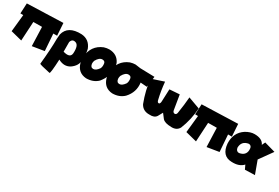

<svg xmlns="http://www.w3.org/2000/svg" viewBox="70 -1526 3989 2741"><g transform="rotate(30 2064.5 -156.0)"><path d="M8.3 -494.6 600.1 -514.2 613.3 -311H550.8L570.8 -33.2L374.5 -1.5L363.8 -313L221.2 -311.5L203.6 3.9L18.6 -43L47.4 -324.2L0 -325.2Z M637.7 -345.2Q678.7 -513.2 906.7 -504.4Q1037.1 -494.6 1085.9 -368.7Q1104.5 -301.3 1097.2 -187Q1097.2 -93.8 1002 -28.3Q914.6 24.4 811.5 -32.2Q800.3 202.6 784.2 202.6Q611.3 166 605.5 155.3Q632.8 -121.1 631.8 -270.5ZM807.1 -317.9 807.6 -190.9V-160.2Q931.2 -124 939 -209Q947.8 -344.2 886.5 -363.5Q825.2 -382.8 807.1 -317.9Z M1358.9 -515.1Q1490.7 -512.2 1543 -400.4Q1558.6 -355.5 1555.7 -301.3Q1555.7 -174.8 1463.9 -63Q1389.2 8.3 1273.4 8.3Q1138.2 -2.4 1098.1 -135.7Q1085.4 -178.7 1085.9 -233.4Q1101.1 -431.6 1272.9 -501Q1318.4 -515.1 1358.9 -515.1ZM1243.7 -215.3Q1250.5 -157.7 1296.4 -157.7Q1338.9 -157.7 1381.8 -218.3Q1396.5 -244.6 1394.5 -283.7Q1394.5 -341.3 1344.2 -341.3Q1292.5 -341.3 1251 -265.6Q1242.2 -240.2 1243.7 -215.3Z M1789.6 -515.1Q1810.1 -512.7 1874 -503.4L2110.4 -497.6L2086.4 -320.3L1980.5 -328.1Q2000.5 -176.8 1894.5 -63Q1819.8 8.3 1704.1 8.3Q1568.8 -2.4 1528.8 -135.7Q1516.1 -178.7 1516.6 -233.4Q1531.7 -431.6 1703.6 -501Q1749 -515.1 1789.6 -515.1ZM1674.3 -215.3Q1681.2 -157.7 1727.1 -157.7Q1769.5 -157.7 1812.5 -218.3Q1827.1 -244.6 1825.2 -283.7Q1825.2 -341.3 1774.9 -341.3Q1723.1 -341.3 1681.6 -265.6Q1672.9 -240.2 1674.3 -215.3Z M2275.9 -514.2Q2290 -366.7 2319.3 -244.6Q2328.1 -194.8 2357.9 -201.7Q2375.5 -212.9 2376 -249L2384.3 -449.7L2548.3 -461.4L2587.9 -221.2Q2594.2 -187 2624.5 -185.1Q2650.4 -186.5 2656.7 -220.7Q2680.7 -372.1 2689.5 -493.2L2882.3 -422.9Q2871.6 -232.4 2802.2 -62Q2765.1 6.3 2675.3 2.9Q2565.9 1.5 2528.3 -43L2472.7 -115.7L2431.2 -40Q2399.4 10.7 2318.4 5.4Q2210.9 8.8 2164.6 -78.1Q2090.8 -272 2075.7 -447.8Z M2889.2 -494.6 3481 -514.2 3494.1 -311H3431.6L3451.7 -33.2L3255.4 -1.5L3244.6 -313L3102.1 -311.5L3084.5 3.9L2899.4 -43L2928.2 -324.2L2880.9 -325.2Z M3757.8 -504.9Q3887.7 -504.9 3922.9 -422.9L3948.7 -477.1L4129.4 -426.3L3976.1 -212.4L4054.2 0L3891.6 4.9L3859.9 -62Q3796.4 9.3 3668.5 2.9Q3506.3 -1.5 3489.7 -196.3Q3481 -372.1 3617.2 -460.9Q3691.4 -504.9 3757.8 -504.9ZM3642.1 -215.3Q3651.4 -159.2 3698.2 -159.2Q3801.3 -176.3 3806.2 -267.6Q3810.1 -341.8 3754.4 -343.8Q3644 -325.7 3642.1 -215.3Z"/></g></svg>

Font: Lapsus Pro (theguybrush.com)
Style: Bold
Weight: 700
Designer: Jose Roses
Version: Version 1.00 February 9, 2018, initial release